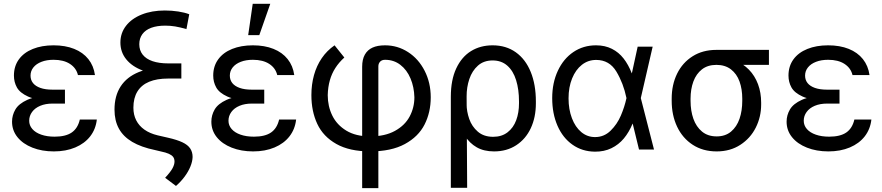

<svg xmlns="http://www.w3.org/2000/svg" viewBox="-20 -771 4550 990"><path d="M314.9 -276.2V-236.9H250.7Q214.8 -236.9 187.5 -225.5Q160.2 -214.1 145.4 -193.7Q130.5 -173.3 130.5 -148.5Q130.5 -124.3 146.8 -105.7Q163 -87 192.7 -76.7Q222.4 -66.3 261.7 -66.3Q318.7 -66.3 350 -87.9Q381.2 -109.5 391.6 -154.7H479.3Q473.8 -105 445.1 -68Q416.4 -31.1 368.1 -10.7Q319.8 9.7 257.6 9.7Q196.1 9.7 147.1 -9.7Q98.1 -29 70.1 -63.7Q42.1 -98.4 42.1 -143.6Q42.1 -177.1 59.4 -206.7Q76.7 -236.2 120.9 -256.2Q165.1 -276.2 241.7 -276.2ZM51.8 -381.2Q51.8 -429.6 77.3 -464.8Q102.9 -500 149.2 -518.6Q195.4 -537.3 256.2 -537.3Q316.6 -537.3 362.4 -519Q408.1 -500.7 435.6 -466.2Q463.1 -431.6 469.6 -384H381.9Q373.3 -420.2 340.6 -441.5Q308 -462.7 256.2 -462.7Q220.6 -462.7 193.9 -452.3Q167.1 -442 152.3 -423.5Q137.4 -405 137.4 -381.2Q137.4 -358.8 150.2 -342.7Q163 -326.7 188.2 -317.7Q213.4 -308.7 250.7 -308.7H314.9V-254.1H241.7Q166.8 -254.1 124.8 -273.1Q82.9 -292.1 67.3 -319.9Q51.8 -347.7 51.8 -381.2Z M832.2 -638.8Q790.1 -638.8 760 -627.8Q730 -616.7 714.1 -595Q698.2 -573.2 698.2 -542.8Q698.2 -511.4 715.8 -489.1Q733.4 -466.9 766.7 -455.5Q800.1 -444.1 847.4 -444.1H915.1V-386.7H844.6Q771.8 -386.7 716.7 -407.1Q661.6 -427.5 631.2 -464.8Q600.8 -502.1 600.8 -551.8Q600.8 -600.5 629.8 -637.9Q658.8 -675.4 710.8 -696.1Q762.8 -716.9 830.1 -716.9Q865.7 -716.9 899.2 -711.7Q932.7 -706.5 955.8 -697.5L941.3 -620.9Q908.5 -630.5 883.1 -634.7Q857.7 -638.8 832.2 -638.8ZM915.1 -424V-366H847.4Q788.7 -366 749 -349.4Q709.3 -332.9 688.5 -299.2Q667.8 -265.5 667.8 -215.5Q667.8 -179.2 682.3 -150.7Q696.8 -122.2 724.6 -102.6Q752.4 -82.9 792.8 -73.2L846.7 -60.8Q892.6 -50.4 920.4 -37.3Q948.2 -24.2 960.6 -5.7Q973.1 12.8 973.1 38.7Q972.4 61.8 961.7 87.9Q951 114 932 139.7Q913 165.4 887.4 187.8L831.5 145.7Q860.2 114.6 870 95.8Q879.8 77 879.8 62.2Q879.8 47.7 872.9 38.3Q866 29 850.8 22.1Q835.6 15.2 808.7 9.7L779.7 2.8Q707.9 -12.1 661.6 -39.5Q615.3 -67 592.9 -108.1Q570.4 -149.2 570.4 -205.8Q570.4 -276.9 602.2 -325.6Q634 -374.3 695.1 -399.2Q756.2 -424 844.6 -424Z M1342.5 -276.2V-236.9H1278.3Q1242.4 -236.9 1215.1 -225.5Q1187.8 -214.1 1173 -193.7Q1158.1 -173.3 1158.1 -148.5Q1158.1 -124.3 1174.4 -105.7Q1190.6 -87 1220.3 -76.7Q1250 -66.3 1289.4 -66.3Q1346.3 -66.3 1377.6 -87.9Q1408.8 -109.5 1419.2 -154.7H1506.9Q1501.4 -105 1472.7 -68Q1444.1 -31.1 1395.7 -10.7Q1347.4 9.7 1285.2 9.7Q1223.8 9.7 1174.7 -9.7Q1125.7 -29 1097.7 -63.7Q1069.8 -98.4 1069.8 -143.6Q1069.8 -177.1 1087 -206.7Q1104.3 -236.2 1148.5 -256.2Q1192.7 -276.2 1269.3 -276.2ZM1079.4 -381.2Q1079.4 -429.6 1105 -464.8Q1130.5 -500 1176.8 -518.6Q1223.1 -537.3 1283.8 -537.3Q1344.3 -537.3 1390 -519Q1435.8 -500.7 1463.2 -466.2Q1490.7 -431.6 1497.2 -384H1409.5Q1400.9 -420.2 1368.3 -441.5Q1335.6 -462.7 1283.8 -462.7Q1248.3 -462.7 1221.5 -452.3Q1194.8 -442 1179.9 -423.5Q1165.1 -405 1165.1 -381.2Q1165.1 -358.8 1177.8 -342.7Q1190.6 -326.7 1215.8 -317.7Q1241 -308.7 1278.3 -308.7H1342.5V-254.1H1269.3Q1194.4 -254.1 1152.5 -273.1Q1110.5 -292.1 1095 -319.9Q1079.4 -347.7 1079.4 -381.2ZM1283.1 -751.4H1373.6L1317 -589.8H1259.7Z M1965.5 -537.3Q2030 -537.3 2084.1 -502.4Q2138.1 -467.5 2169.5 -406.1Q2201 -344.6 2201 -269.3Q2201 -191.6 2169.2 -129Q2137.4 -66.3 2067.5 -28.3Q1997.6 9.7 1888.8 9.7Q1782.1 9.7 1714.3 -28.7Q1646.4 -67 1616 -132.1Q1585.6 -197.2 1585.6 -280.4Q1585.6 -335.6 1599.1 -384Q1612.6 -432.3 1639.2 -471.2Q1665.7 -510 1705.1 -537.3L1755.5 -474.4Q1727.9 -449.6 1709.3 -420.6Q1690.6 -391.6 1680.8 -356.9Q1670.9 -322.2 1669.9 -280.4Q1669.9 -223.1 1693.4 -175.1Q1716.9 -127.1 1765.7 -97.4Q1814.6 -67.7 1888.8 -67.7Q1964.8 -67.7 2016.2 -96Q2067.7 -124.3 2092.2 -170.2Q2116.7 -216.2 2116.7 -269.3Q2115.3 -322.2 2096.7 -366.5Q2078 -410.9 2044.2 -436.8Q2010.4 -462.7 1965.5 -462.7Q1948.9 -462.7 1939.9 -453Q1930.9 -443.4 1930.9 -428.9V198.9H1847.4V-426.8Q1847.4 -464.8 1861.2 -489.3Q1875 -513.8 1900.9 -525.6Q1926.8 -537.3 1965.5 -537.3Z M2520 -537.3Q2589.4 -537.3 2639.7 -501.4Q2689.9 -465.5 2716.5 -400.2Q2743.1 -334.9 2743.1 -247.9V-238.3Q2743.1 -166.1 2716.9 -110Q2690.6 -53.9 2641.7 -22.1Q2592.9 9.7 2527.6 9.7Q2475.1 9.7 2438.2 -11.4Q2401.2 -32.5 2376.4 -71.3Q2351.5 -110.2 2331.5 -168.5L2386 -234.1Q2386 -196.5 2399.5 -157.6Q2413 -118.8 2443.7 -92.2Q2474.4 -65.6 2522.8 -65.6Q2567 -65.6 2597 -88.7Q2627.1 -111.9 2641.6 -150.9Q2656.1 -189.9 2656.1 -238.3V-247.9Q2656.1 -309.7 2641.2 -357.6Q2626.4 -405.4 2596 -432.3Q2565.6 -459.3 2520 -459.3Q2474.4 -459.3 2444.4 -432.7Q2414.4 -406.1 2400 -363.4Q2385.7 -320.8 2386 -273.5L2388.8 197.5H2304.6V-272.1Q2304.6 -358.8 2332.5 -418.3Q2360.5 -477.9 2408.8 -507.6Q2457.2 -537.3 2520 -537.3Z M2827.3 -265.2Q2827.3 -343.9 2856.4 -406.1Q2885.4 -468.2 2936.6 -502.8Q2987.9 -537.3 3053.2 -537.3Q3099.4 -537.3 3135 -519.3Q3170.6 -501.4 3195.4 -469.4Q3220.3 -437.5 3237.6 -393H3270L3283.8 -266.6L3352.2 0H3274.9L3209.9 -266.6Q3194.4 -341.5 3158.3 -401.8Q3122.2 -462 3053.9 -462Q3012.4 -462 2980.3 -436.8Q2948.2 -411.6 2929.9 -366.5Q2911.6 -321.5 2911.6 -263.8Q2911.6 -207.2 2928.9 -161.6Q2946.1 -116 2977 -90.1Q3007.9 -64.2 3048.3 -64.2Q3095 -64.2 3128.6 -97.4Q3162.3 -130.5 3181.3 -175.1Q3200.3 -219.6 3209.9 -263.8L3268 -530.4H3345.3L3283.8 -263.8L3270 -133.3H3241.7Q3223.4 -89.1 3196.7 -57Q3169.9 -24.9 3132.4 -6.7Q3095 11.4 3047.7 11Q2982 10.4 2932 -24.9Q2881.9 -60.1 2854.6 -122.6Q2827.3 -185.1 2827.3 -265.2Z M3674 -513.8Q3684.4 -512.4 3693.5 -507.1Q3702.7 -501.7 3716.2 -491.7Q3723.4 -486.2 3731.9 -480.7Q3740.3 -475.1 3749.5 -469.6Q3758.6 -464.1 3769.3 -459.9Q3811.1 -443 3841.7 -411.8Q3872.2 -380.5 3888.5 -336.8Q3904.7 -293.2 3904.7 -241.7V-232Q3904.7 -168.5 3877.1 -113.3Q3849.4 -58 3797.3 -24.2Q3745.2 9.7 3675.4 9.7Q3604.3 9.7 3551.8 -24.5Q3499.3 -58.7 3471.3 -117.9Q3443.4 -177.1 3443.4 -251.4V-262.4Q3443.4 -333.9 3471.3 -391.1Q3499.3 -448.2 3551.5 -481Q3603.6 -513.8 3674 -513.8ZM3675.4 -67.7Q3720 -67.7 3749.5 -92.5Q3779 -117.4 3793.2 -158.7Q3807.3 -199.9 3807.3 -251.4V-262.4Q3807.3 -311.1 3793.2 -350.7Q3779 -390.2 3749 -413.3Q3718.9 -436.5 3674 -436.5Q3629.1 -436.5 3599.4 -413.3Q3569.8 -390.2 3555.2 -350.7Q3540.7 -311.1 3540.7 -262.4V-251.4Q3540.7 -199.9 3555.2 -158.7Q3569.8 -117.4 3599.8 -92.5Q3629.8 -67.7 3675.4 -67.7ZM3944.8 -436.5H3674V-513.8H3944.8Z M4308.7 -276.2V-236.9H4244.5Q4208.6 -236.9 4181.3 -225.5Q4154 -214.1 4139.2 -193.7Q4124.3 -173.3 4124.3 -148.5Q4124.3 -124.3 4140.5 -105.7Q4156.8 -87 4186.5 -76.7Q4216.2 -66.3 4255.5 -66.3Q4312.5 -66.3 4343.8 -87.9Q4375 -109.5 4385.4 -154.7H4473.1Q4467.5 -105 4438.9 -68Q4410.2 -31.1 4361.9 -10.7Q4313.5 9.7 4251.4 9.7Q4189.9 9.7 4140.9 -9.7Q4091.9 -29 4063.9 -63.7Q4035.9 -98.4 4035.9 -143.6Q4035.9 -177.1 4053.2 -206.7Q4070.4 -236.2 4114.6 -256.2Q4158.8 -276.2 4235.5 -276.2ZM4045.6 -381.2Q4045.6 -429.6 4071.1 -464.8Q4096.7 -500 4143 -518.6Q4189.2 -537.3 4250 -537.3Q4310.4 -537.3 4356.2 -519Q4401.9 -500.7 4429.4 -466.2Q4456.8 -431.6 4463.4 -384H4375.7Q4367.1 -420.2 4334.4 -441.5Q4301.8 -462.7 4250 -462.7Q4214.4 -462.7 4187.7 -452.3Q4160.9 -442 4146.1 -423.5Q4131.2 -405 4131.2 -381.2Q4131.2 -358.8 4144 -342.7Q4156.8 -326.7 4182 -317.7Q4207.2 -308.7 4244.5 -308.7H4308.7V-254.1H4235.5Q4160.6 -254.1 4118.6 -273.1Q4076.7 -292.1 4061.1 -319.9Q4045.6 -347.7 4045.6 -381.2Z"/></svg>

Font: Pretendard Variable
Style: Regular
Weight: 400
Designer: Base glyphs from Inter by Rasmus Andersson; Hangul glyphs from Noto Sans CJK(Source Han Sans) by Jang Soo-young and Kang
Foundry: Kil Hyung-jin
Version: Version 1.100;FEAKit 1.0